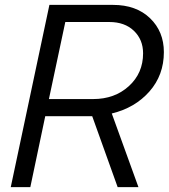

<svg xmlns="http://www.w3.org/2000/svg" viewBox="-20 -765 690 785"><path d="M24 0 182 -745H442Q537 -745 593.5 -690.5Q650 -636 650 -552Q650 -458 591 -391Q532 -324 437 -301L546 0H461L357 -290H165L104 0ZM180 -360H361Q449 -360 507 -413Q565 -466 565 -547Q565 -603 527.5 -639Q490 -675 427 -675H247Z"/></svg>

Font: Plus Jakarta Display Light
Style: Italic
Weight: 300
Italic angle: -12°
Designer: Gumpita Rahayu
Foundry: Tokotype Studio
Version: Version 1.000;hotconv 1.0.109;makeotfexe 2.5.65596